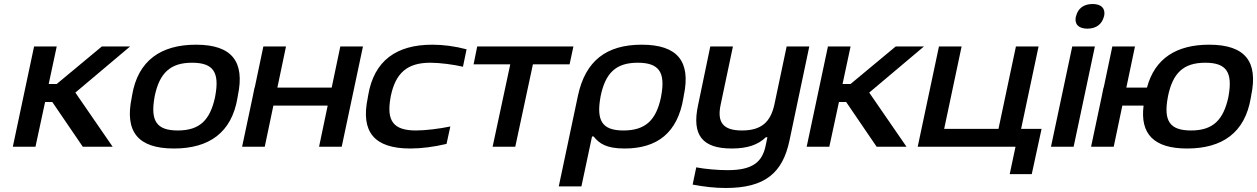

<svg xmlns="http://www.w3.org/2000/svg" viewBox="-20 -732 6272 958"><path d="M150 -500 44 0H157L205 -223H241L393 0H542L356 -270L629 -500H488L263 -313H223L263 -500Z M639 -256 637 -244C602 -76 667 9 848 9C1023 9 1136 -70 1165 -244L1167 -256C1202 -423 1139 -509 958 -509C783 -509 668 -430 639 -256ZM751 -247 752 -253C776 -367 829 -419 938 -419C1045 -419 1076 -371 1054 -253L1053 -247C1028 -133 977 -81 867 -81C761 -81 730 -129 751 -247Z M1188 0H1301L1344 -205H1615L1572 0H1685L1791 -500H1678L1635 -295H1364L1407 -500H1294L1251 -295H1250L1241 -250Z M1817 -256 1815 -244C1779 -74 1847 9 2027 9C2083 9 2145 1 2208 -14L2227 -101C2176 -90 2103 -81 2056 -81C1943 -81 1907 -128 1929 -247L1930 -253C1954 -368 2012 -419 2127 -419C2174 -419 2244 -410 2290 -399L2308 -486C2251 -501 2193 -509 2137 -509C1960 -509 1846 -431 1817 -256Z M2438 0H2551L2639 -411H2822L2841 -500H2361L2343 -411H2526Z M3390 -244 3392 -256C3428 -427 3359 -509 3182 -509C3004 -509 2901 -427 2864 -256L2768 198H2881L2934 -51H2942C2970 -16 3005 9 3096 9C3258 9 3361 -68 3390 -244ZM2976 -247 2977 -253C3001 -367 3052 -419 3162 -419C3269 -419 3301 -371 3279 -253L3278 -247C3254 -132 3200 -81 3091 -81C2985 -81 2955 -129 2976 -247Z M3919 -30 4018 -500H3905L3844 -211C3825 -124 3780 -81 3682 -81C3586 -81 3557 -123 3576 -211L3637 -500H3524L3463 -207C3431 -58 3484 9 3631 9C3710 9 3763 -10 3801 -47H3809L3800 -4C3783 76 3736 117 3611 117C3563 117 3501 112 3454 103L3436 189C3495 200 3547 206 3601 206C3798 206 3885 130 3919 -30Z M4111 -500 4005 0H4118L4166 -223H4202L4354 0H4503L4317 -270L4590 -500H4449L4224 -313H4184L4224 -500Z M4665 -500 4559 0H5047L5018 137H5128L5177 -89H5075L5056 0L5162 -500H5049L4962 -89H4691L4778 -500Z M5330 -500 5224 0H5337L5443 -500ZM5348 -649C5340 -612 5361 -589 5406 -589C5451 -589 5479 -613 5488 -649L5489 -651C5497 -688 5477 -712 5432 -712C5386 -712 5358 -689 5349 -651Z M5424 0H5537L5580 -205H5686C5668 -63 5738 9 5903 9C6079 9 6192 -70 6221 -244L6223 -256C6258 -423 6195 -509 6013 -509C5852 -509 5742 -442 5703 -295H5600L5643 -500H5530L5487 -295H5486L5477 -250ZM5807 -247 5808 -253C5832 -367 5884 -419 5994 -419C6100 -419 6131 -371 6110 -253L6109 -247C6084 -133 6032 -81 5923 -81C5816 -81 5785 -129 5807 -247Z"/></svg>

Font: LT Wave Medium
Style: Italic
Weight: 500
Designer: Daniel Lyons
Version: Version 2.5 (Glyphs App)